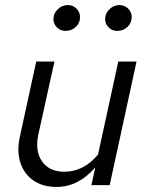

<svg xmlns="http://www.w3.org/2000/svg" viewBox="-20 -731 581 758"><path d="M203 7Q149 7 112 -18.5Q75 -44 60.5 -88.5Q46 -133 58 -189L123 -488H195L132 -203Q117 -136 145.5 -94.5Q174 -53 234 -53Q272 -53 305.5 -70Q339 -87 367 -121L447 -488H519L413 0H341L356 -70Q323 -32 285 -12.5Q247 7 203 7ZM238.5 -609Q219 -609 205 -622.7Q191 -636.3 191 -656Q191 -678 208 -694.5Q225 -711 248 -711Q267.9 -711 282 -697Q296 -683 296 -663.4Q296 -640.6 279.3 -624.8Q262.7 -609 238.5 -609ZM442.5 -609Q423 -609 409 -622.7Q395 -636.3 395 -656Q395 -678 412 -694.5Q429 -711 452 -711Q471.9 -711 486 -697Q500 -683 500 -663.4Q500 -640.6 483.3 -624.8Q466.7 -609 442.5 -609Z"/></svg>

Font: Red Hat Text
Style: Italic
Weight: 300
Italic angle: -12°
Designer: Pentagram, MCKL
Foundry: Pentagram, MCKL
Version: Version 1.023